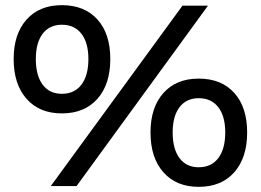

<svg xmlns="http://www.w3.org/2000/svg" viewBox="-20 -722 1012 745"><path d="M408 -493Q408 -395 358 -338.5Q308 -282 220 -282Q133 -282 83 -338.5Q33 -395 33 -493Q33 -590 83 -646Q133 -702 220 -702Q308 -702 358 -646.5Q408 -591 408 -493ZM119 -493Q119 -429 145.5 -393.5Q172 -358 220 -358Q269 -358 296 -393.5Q323 -429 323 -493Q323 -556 296 -591Q269 -626 220 -626Q172 -626 145.5 -591Q119 -556 119 -493ZM688 -700H787L277 0H177ZM939 -208Q939 -110 889 -53.5Q839 3 751 3Q664 3 614 -53.5Q564 -110 564 -208Q564 -305 614 -361Q664 -417 751 -417Q839 -417 889 -361.5Q939 -306 939 -208ZM650 -208Q650 -144 676.5 -108.5Q703 -73 751 -73Q800 -73 827 -108.5Q854 -144 854 -208Q854 -271 827 -306Q800 -341 751 -341Q703 -341 676.5 -306Q650 -271 650 -208Z"/></svg>

Font: Montserrat arm2 Medium
Style: Regular
Weight: 500
Designer: Julieta Ulanovsky
Foundry: Julieta Ulanovsky
Version: Version 6.000